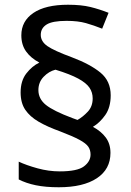

<svg xmlns="http://www.w3.org/2000/svg" viewBox="-20 -785 553 810"><path d="M67 -395Q67 -444 91 -475Q115 -506 146 -521Q110 -540 90 -568Q70 -596 70 -636Q70 -696 121 -730.5Q172 -765 267 -765Q323 -765 361.5 -755.5Q400 -746 438 -731L411 -664Q376 -678 342.5 -687.5Q309 -697 261 -697Q201 -697 176.5 -681.5Q152 -666 152 -638Q152 -610 180 -590.5Q208 -571 284 -543Q361 -514 404 -478.5Q447 -443 447 -383Q447 -332 424 -299.5Q401 -267 372 -250Q407 -231 426.5 -204.5Q446 -178 446 -140Q446 -71 388.5 -33Q331 5 228 5Q172 5 131 -3.5Q90 -12 59 -28V-103Q91 -88 138 -75Q185 -62 232 -62Q306 -62 334 -83Q362 -104 362 -133Q362 -152 352.5 -166Q343 -180 315.5 -195Q288 -210 233 -231Q180 -250 143 -271.5Q106 -293 86.5 -322Q67 -351 67 -395ZM142 -405Q142 -368 173.5 -342.5Q205 -317 285 -287L307 -279Q330 -292 350.5 -314Q371 -336 371 -370Q371 -395 357.5 -415Q344 -435 310 -453.5Q276 -472 214 -491Q186 -484 164 -461Q142 -438 142 -405Z"/></svg>

Font: BC Sans
Style: Regular
Weight: 400
Designer: Monotype Design Team
Province of B.C.
Foundry: Monotype Imaging Inc.
Version: Version 2.000;GOOG;noto-source:20170915:90ef993387c0